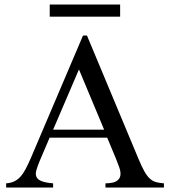

<svg xmlns="http://www.w3.org/2000/svg" viewBox="-20 -836 759 856"><path d="M450.2 0V-18.6Q484.9 -19 499.5 -28.6Q514.2 -38.1 516.6 -53.2Q519 -68.4 512.5 -87.6Q505.9 -106.9 497.6 -127L458 -222.2H201.2L156.2 -116.7Q147 -94.2 142.1 -77.1Q137.2 -60.1 142.3 -47.9Q147.5 -35.6 164.8 -28.6Q182.1 -21.5 216.8 -18.6V0H7.3V-18.6Q28.3 -20 43.9 -27.6Q59.6 -35.2 72 -49.3Q84.5 -63.5 95.2 -84.2Q106 -105 117.7 -131.8L350.1 -677.7H367.7L597.7 -127Q612.3 -92.3 624 -71.5Q635.7 -50.8 648.2 -39.6Q660.6 -28.3 675.5 -24.2Q690.4 -20 710.9 -18.6V0ZM332 -526.4 216.8 -257.8H444.3ZM201.7 -761.7V-815.9H515.6V-761.7Z"/></svg>

Font: Doulos SIL Viet
Style: Regular
Weight: 400
Designer: Walt Agee, Victor Gaultney, Peter Martin, Debbi Hosken, Becca Hirsbrunner
Foundry: SIL International
Version: Version 5.000